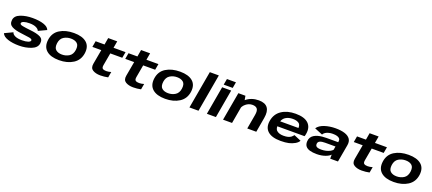

<svg xmlns="http://www.w3.org/2000/svg" viewBox="100 -2266 8453 3756"><g transform="rotate(20 4326.0 -388.5)"><path d="M364.5 4.5Q501 4.5 616.2 -40.8Q731.5 -86 743 -179.5Q755.5 -270 683 -306.2Q610.5 -342.5 468 -356.5Q370.5 -367 307.8 -378.8Q245 -390.5 249 -420.5Q251.5 -446 295 -461.8Q338.5 -477.5 415.5 -477.5Q498 -477.5 550.2 -452.8Q602.5 -428 613.5 -392L782.5 -471.5Q761 -532.5 667.8 -563.8Q574.5 -595 435.5 -595Q296.5 -595 187 -553Q77.5 -511 67 -421.5Q55 -330.5 126.8 -291Q198.5 -251.5 328 -237Q431.5 -225 497.5 -213.8Q563.5 -202.5 559.5 -172Q556 -146 509.5 -129.8Q463 -113.5 383.5 -113.5Q293 -113.5 239.5 -138.5Q186 -163.5 176 -204.5L7 -124Q32 -60.5 130.5 -28Q229 4.5 364.5 4.5Z M1196.5 4.5Q1370 4.5 1489 -71.8Q1608 -148 1629 -298Q1648.5 -444.5 1559.5 -520.2Q1470.5 -596 1296.5 -596Q1122 -596 1003 -522Q884 -448 863.5 -298Q844 -151.5 933 -73.5Q1022 4.5 1196.5 4.5ZM1215 -118.5Q1133 -118.5 1085.8 -159Q1038.5 -199.5 1051 -296.5Q1065 -392.5 1130.2 -433Q1195.5 -473.5 1277.5 -473.5Q1360 -473.5 1407 -433.5Q1454 -393.5 1441 -296.5Q1427.5 -200.5 1362.2 -159.5Q1297 -118.5 1215 -118.5Z M2058 8Q2141 8 2219 -9L2240 -128Q2187.5 -111.5 2139 -111.5Q2090 -111.5 2065.8 -129.2Q2041.5 -147 2051 -202.5L2097.5 -463.5H2347L2369.5 -589H2119.5L2144.5 -731.5H1956.5L1932 -589H1746.5L1724.5 -463.5H1910L1855.5 -159Q1839.5 -67 1901.8 -29.5Q1964 8 2058 8Z M2742.5 8Q2825.5 8 2903.5 -9L2924.5 -128Q2872 -111.5 2823.5 -111.5Q2774.5 -111.5 2750.2 -129.2Q2726 -147 2735.5 -202.5L2782 -463.5H3031.5L3054 -589H2804L2829 -731.5H2641L2616.5 -589H2431L2409 -463.5H2594.5L2540 -159Q2524 -67 2586.2 -29.5Q2648.5 8 2742.5 8Z M3406 4.5Q3579.5 4.5 3698.5 -71.8Q3817.5 -148 3838.5 -298Q3858 -444.5 3769 -520.2Q3680 -596 3506 -596Q3331.5 -596 3212.5 -522Q3093.5 -448 3073 -298Q3053.5 -151.5 3142.5 -73.5Q3231.5 4.5 3406 4.5ZM3424.5 -118.5Q3342.5 -118.5 3295.2 -159Q3248 -199.5 3260.5 -296.5Q3274.5 -392.5 3339.8 -433Q3405 -473.5 3487 -473.5Q3569.5 -473.5 3616.5 -433.5Q3663.5 -393.5 3650.5 -296.5Q3637 -200.5 3571.8 -159.5Q3506.5 -118.5 3424.5 -118.5Z M3914 0H4102.5L4240.5 -785H4052.5Z M4277 0H4465L4568.5 -589.5H4380.5ZM4413.5 -773 4391 -648.5H4579L4601 -773Z M4613.5 0H4801L4885 -478.5L4865 -589.5H4718ZM5117.5 0H5305.5L5359 -307Q5384 -448 5330.5 -521.5Q5277 -595 5143.5 -595Q4992 -595 4883.5 -505.8Q4775 -416.5 4761 -340.5L4843 -287.5Q4857 -366.5 4919.5 -418Q4982 -469.5 5057 -469.5Q5127 -469.5 5157 -431.5Q5187 -393.5 5170 -298Z M5811 6 5831 -108.5Q5739.5 -108.5 5691 -150.5Q5641.5 -191 5659.5 -293.5Q5676.5 -398 5741 -440Q5806 -481.5 5892 -481.5Q5980 -481.5 6026 -444.5Q6058.5 -414.5 6055.5 -351.5H5652L5633 -241.5H6222.5Q6231.5 -265 6236 -294.5Q6261 -435.5 6178 -516Q6094.5 -595.5 5912 -595.5Q5737 -595.5 5620.5 -517.5Q5505.5 -440 5480 -294Q5455.5 -148.5 5542.5 -71Q5628.5 6 5811 6ZM5831 -108.5 5811 6Q5912.5 6 5979 -9.5Q6044 -24.5 6100 -56Q6155.5 -87 6179.5 -130.5L6030.5 -194Q6010 -167.5 5985.5 -147.5Q5959.5 -128.5 5923 -118.5Q5885 -108.5 5831 -108.5Z M6563.5 7Q6615 7 6660 -1Q6705 -9 6741.5 -22.2Q6778 -35.5 6804.2 -51.5Q6830.5 -67.5 6844.5 -84.5L6844 0H7006L7070 -360.5Q7084.5 -440.5 7049.5 -492.2Q7014.5 -544 6936.2 -569.5Q6858 -595 6741.5 -595Q6682 -595 6624.5 -586.2Q6567 -577.5 6516 -560.8Q6465 -544 6426 -518Q6387 -492 6365 -457.5L6532 -388.5Q6548 -418 6578 -437Q6608 -456 6646.8 -465.2Q6685.5 -474.5 6727 -474.5Q6781 -474.5 6817.8 -463.8Q6854.5 -453 6871.8 -431Q6889 -409 6884 -375L6881 -356H6636Q6593.5 -356 6547.8 -351.2Q6502 -346.5 6459.8 -334.5Q6417.5 -322.5 6383.2 -301.2Q6349 -280 6328.2 -246.8Q6307.5 -213.5 6305 -166.5Q6301.5 -103 6330.8 -65Q6360 -27 6419.2 -10Q6478.5 7 6563.5 7ZM6617.5 -106.5Q6577.5 -106.5 6549.5 -113.2Q6521.5 -120 6507.8 -136.2Q6494 -152.5 6496 -181.5Q6497 -205 6509 -220.2Q6521 -235.5 6541.2 -243.8Q6561.5 -252 6588 -255.5Q6614.5 -259 6645.5 -259H6860L6847.5 -185.5Q6829 -164.5 6794.2 -146.2Q6759.5 -128 6713.8 -117.2Q6668 -106.5 6617.5 -106.5Z M7500 8Q7583 8 7661 -9L7682 -128Q7629.5 -111.5 7581 -111.5Q7532 -111.5 7507.8 -129.2Q7483.5 -147 7493 -202.5L7539.5 -463.5H7789L7811.5 -589H7561.5L7586.5 -731.5H7398.5L7374 -589H7188.5L7166.5 -463.5H7352L7297.5 -159Q7281.5 -67 7343.8 -29.5Q7406 8 7500 8Z M8163.5 4.5Q8337 4.5 8456 -71.8Q8575 -148 8596 -298Q8615.5 -444.5 8526.5 -520.2Q8437.5 -596 8263.5 -596Q8089 -596 7970 -522Q7851 -448 7830.5 -298Q7811 -151.5 7900 -73.5Q7989 4.5 8163.5 4.5ZM8182 -118.5Q8100 -118.5 8052.8 -159Q8005.5 -199.5 8018 -296.5Q8032 -392.5 8097.2 -433Q8162.5 -473.5 8244.5 -473.5Q8327 -473.5 8374 -433.5Q8421 -393.5 8408 -296.5Q8394.5 -200.5 8329.2 -159.5Q8264 -118.5 8182 -118.5Z"/></g></svg>

Font: Anybody Expanded
Style: Bold Italic
Weight: 700
Width: 7
Italic angle: -10°
Version: Version 1.113;gftools[0.9.25]